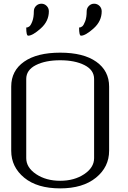

<svg xmlns="http://www.w3.org/2000/svg" viewBox="-20 -1041 706 1061"><path d="M542 -978.5Q542 -923.8 497.1 -883.8Q452.1 -843.8 427.7 -843.8Q417 -843.8 417 -888.7Q425.8 -888.7 434.1 -895Q442.4 -901.4 450.7 -923.3Q459 -945.3 459 -978.5Q459 -996.1 471.2 -1008.3Q483.4 -1020.5 500 -1020.5Q517.6 -1020.5 529.8 -1008.3Q542 -996.1 542 -978.5ZM250 -978.5Q250 -923.8 205.1 -883.8Q160.2 -843.8 135.7 -843.8Q125 -843.8 125 -888.7Q133.8 -888.7 142.1 -895Q150.4 -901.4 158.7 -923.3Q167 -945.3 167 -978.5Q167 -996.1 179.2 -1008.3Q191.4 -1020.5 209 -1020.5Q225.6 -1020.5 237.8 -1008.3Q250 -996.1 250 -978.5ZM500 -167V-604.5Q500 -654.3 446.8 -681.2Q393.6 -708 312.5 -708Q231.4 -708 178.2 -681.2Q125 -654.3 125 -604.5V-167Q125 -115.2 179.7 -78.6Q234.4 -42 312.5 -42Q390.6 -42 445.3 -78.6Q500 -115.2 500 -167ZM583 -208Q583 -118.2 510.3 -59.1Q437.5 0 312.5 0Q185.5 0 113.8 -59.1Q42 -118.2 42 -208V-562.5Q42 -650.4 113.3 -700.2Q184.6 -750 312.5 -750Q441.4 -750 512.2 -699.7Q583 -649.4 583 -562.5Z"/></svg>

Font: okolaks
Style: Regular
Weight: 500
Version: Version 000.6.0